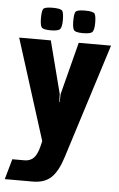

<svg xmlns="http://www.w3.org/2000/svg" viewBox="-77 -656 534 864"><g transform="rotate(5 190.0 -223.5)"><path d="M-22 170 4 78H59Q84 78 100 62.5Q116 47 126 6L131 -15L-13 -470H130L191 -233L192 -197H194L195 -233L256 -470H402L238 48Q218 112 188 141Q158 170 104 170ZM271 -515Q235 -515 229 -526.5Q223 -538 223 -566Q223 -597 229 -607Q235 -617 271 -617Q309 -617 315.5 -607Q322 -597 322 -566Q322 -538 315 -526.5Q308 -515 271 -515ZM125 -515Q89 -515 83 -526.5Q77 -538 77 -566Q77 -597 83 -607Q89 -617 125 -617Q163 -617 169.5 -607Q176 -597 176 -566Q176 -538 169 -526.5Q162 -515 125 -515Z"/></g></svg>

Font: Smooch Sans Black
Style: Regular
Weight: 900
Designer: Robert E. Leuschke
Foundry: Robert E. Leuschke
Version: Version 1.010; ttfautohint (v1.8.3)